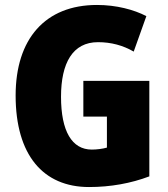

<svg xmlns="http://www.w3.org/2000/svg" viewBox="-20 -744 677 774"><path d="M316 -418V-274H411V-149C394 -144 370 -141 350 -141C270 -141 226 -215 226 -354C226 -490 273 -574 375 -574C428 -574 476 -561 519 -536L570 -679C520 -705 449 -724 371 -724C162 -724 43 -587 43 -359C43 -119 154 10 339 10C426 10 508 -5 582 -33V-418Z"/></svg>

Font: Noto Sans Arabic UI Cn Bk
Style: Regular
Weight: 900
Width: 3
Designer: Monotype Design Team, Nadine Chahine and Nizar Qandah
Foundry: Monotype Imaging Inc.
Version: Version 2.010